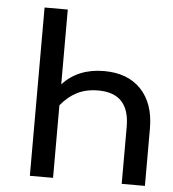

<svg xmlns="http://www.w3.org/2000/svg" viewBox="-51 -736 707 783"><g transform="rotate(5 303.0 -344.5)"><path d="M571 -235V0H476V-234Q476 -371 348 -371Q298 -371 261 -352Q224 -333 195 -297V0H100V-689H195V-383Q259 -452 365 -452Q462 -452 516.5 -394.5Q571 -337 571 -235Z"/></g></svg>

Font: Fira GO
Style: Regular
Weight: 400
Designer: Carrois Corporate
Foundry: Carrois Corporate GbR
Version: Version 0.300